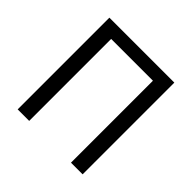

<svg xmlns="http://www.w3.org/2000/svg" viewBox="-182 -909 1085 1085"><g transform="rotate(45 360.5 -366.5)"><path d="M101 0V-733H620V0H527V-655H193V0Z"/></g></svg>

Font: Noto Sans HK
Style: Regular
Weight: 400
Designer: Ryoko NISHIZUKA 西塚涼子 (kana, bopomofo & ideographs); Paul D. Hunt (Latin, Greek & Cyrillic); Sandoll Communications 산돌커뮤니
Foundry: Adobe
Version: Version 2.004-H2;hotconv 1.0.118;makeotfexe 2.5.65603